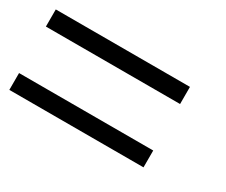

<svg xmlns="http://www.w3.org/2000/svg" viewBox="-59 -516 664 564"><g transform="rotate(30 273.0 -233.5)"><path d="M455.1 -312H0V-370.1H455.1ZM455.1 -97.2H0V-154.3H455.1Z"/></g></svg>

Font: Anonymous Pro
Style: Regular
Weight: 400
Monospace: yes
Designer: Mark Simonson
Version: Version 1.003